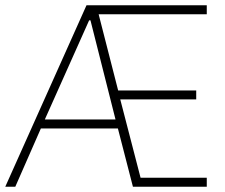

<svg xmlns="http://www.w3.org/2000/svg" viewBox="-20 -708 852 728"><path d="M0 0 308 -688H764V-654H354L428 -365H724V-331H436L513 -34H764V0H484L427 -221H135L38 0ZM150 -255H418L323 -631H318Z"/></svg>

Font: Saira Thin SemiCondensed
Style: Regular
Weight: 100
Width: 4
Version: Version 1.101